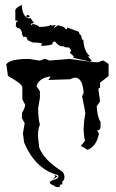

<svg xmlns="http://www.w3.org/2000/svg" viewBox="-20 -694 484 801"><path d="M146.5 -173.3Q138.7 -158.7 138.7 -130.4V-127Q138.7 -116.2 142.6 -88.9Q142.1 -85.9 142.1 -83Q156.7 -39.1 210.4 1.5L242.7 24.4Q249 35.6 249 44.9Q249 56.6 238.8 64.9Q240.2 64.9 240.2 74.7Q228.5 74.7 228.5 86.9Q208.5 86.9 208.5 82Q187.5 73.7 187.5 67.4Q187.5 61.5 202.6 57.1Q223.6 50.8 223.6 43.5Q223.6 35.2 217.8 35.2Q127 10.3 80.6 -99.6L75.7 -138.2L83 -180.2L71.3 -200.7Q71.3 -220.7 72.8 -225.6Q81.1 -236.3 85.4 -255.9L73.2 -280.3V-330.6Q69.8 -346.2 13.2 -377L6.3 -425.3Q18.6 -448.2 101.1 -448.2L143.6 -441.4Q150.9 -441.4 164.6 -448.2Q172.4 -448.2 186 -441.4L270.5 -448.2Q365.2 -434.1 390.6 -434.1Q404.3 -441.4 411.6 -441.4L433.1 -427.2V-377L397.5 -349.1V-327.6Q390.6 -327.6 390.6 -320.8L397.5 -271.5L383.3 -249.5Q387.2 -201.7 399.4 -186V-164.6Q399.4 -150.4 385.7 -150.4L392.6 -136.2Q382.8 -84 345.7 -68.8Q331.1 -78.1 316.9 -85.4L334.5 -106Q330.1 -124 328.6 -152.8L331.1 -190.9L335.9 -221.7Q335.9 -228 322.3 -292.5L329.1 -306.6Q323.7 -370.1 293.9 -370.1Q286.1 -370.1 272.9 -363.3L181.6 -360.4L191.9 -375Q143.6 -370.1 132.3 -335L146.5 -313.5V-285.6L139.2 -243.2Q139.2 -201.2 146.5 -173.3ZM220.7 42 198.7 55.2 210.4 42.5 206.5 35.2ZM83.5 -541.5 78.6 -538.6 72.8 -548.3Q72.3 -552.7 71 -559.3Q69.8 -565.9 65.4 -571.5Q61 -577.1 52.2 -577.1Q49.3 -583 45.4 -584L47.9 -602.1L56.2 -607.4L43.9 -608.4V-651.4Q43.9 -660.6 70.8 -673.8Q73.2 -624.5 99.6 -617.2L106.9 -619.1L121.6 -598.1Q109.9 -596.2 108.4 -593.3L113.8 -587.4L114.7 -594.2L125 -592.3L142.6 -585L142.1 -581.5Q187.5 -582.5 190.4 -590.8L195.8 -586.9L212.9 -589.8L203.1 -575.2L222.2 -588.9L247.6 -581.1Q249.5 -573.7 259.3 -571.8L260.3 -579.6L309.6 -561Q309.6 -551.3 317.9 -546.4L323.2 -528.3L327.6 -528.8Q330.6 -478 355.5 -459.5L346.7 -459L362.3 -441.4L356 -437L282.2 -453.6Q288.1 -453.6 288.1 -458.5L271 -474.1L276.9 -482.4L268.6 -495.6L250 -497.1Q250 -501 237.8 -501Q224.6 -501 209.5 -521Q198.7 -521 198.7 -509.8Q191.9 -504.4 151.4 -502.4L156.2 -517.1L151.9 -512.7Q144 -516.6 115.2 -517.1L94.7 -526.9Q94.2 -539.1 83.5 -541.5ZM96.2 -621.6Q93.3 -621.6 91.6 -623Q89.8 -624.5 89.8 -626.5Q89.8 -628.4 91.6 -629.9Q93.3 -631.3 96.2 -631.3Q98.6 -631.3 100.6 -629.9Q102.5 -628.4 104 -625Q102.5 -624.5 100.6 -623Q98.6 -621.6 96.2 -621.6Z"/></svg>

Font: Truetypewriter PolyglOTT
Style: Regular
Weight: 400
Designer: Sergey Beatoff a.k.a. Sam_T
Version: Version 3.76